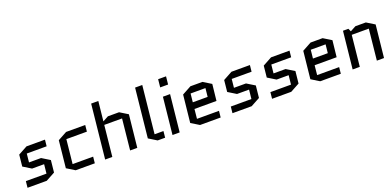

<svg xmlns="http://www.w3.org/2000/svg" viewBox="-0 -1586 4987 2443"><g transform="rotate(-20 2493.5 -365.0)"><path d="M480 -230 463 -67 340 0H80L89 -87H368L381 -210H218L109 -277L125 -433L248 -500H498L489 -413H220L208 -297H371Z M756 -413 722 -87H1000L991 0H732L623 -67L661 -433L784 -500H1043L1034 -413Z M1228 0H1131L1207 -730H1304L1276 -464L1352 -505H1503L1612 -438L1566 0H1469L1512 -418H1271Z M1842 0 1733 -67 1802 -730H1899L1832 -87H1952L1943 0Z M2192 -500 2140 0H2043L2095 -500ZM2103 -623 2114 -730H2221L2210 -623Z M2704 -87 2695 0H2416L2307 -67L2346 -438L2469 -505H2632L2741 -438L2717 -216H2419L2406 -87ZM2440 -418 2428 -303H2629L2641 -418Z M3255 -230 3238 -67 3115 0H2855L2864 -87H3143L3156 -210H2993L2884 -277L2900 -433L3023 -500H3273L3264 -413H2995L2983 -297H3146Z M3791 -230 3774 -67 3651 0H3391L3400 -87H3679L3692 -210H3529L3420 -277L3436 -433L3559 -500H3809L3800 -413H3531L3519 -297H3682Z M4331 -87 4322 0H4043L3934 -67L3973 -438L4096 -505H4259L4368 -438L4344 -216H4046L4033 -87ZM4067 -418 4055 -303H4256L4268 -418Z M4953 -438 4907 0H4810L4853 -418H4622L4579 0H4482L4535 -505H4608L4627 -464L4703 -505H4844Z"/></g></svg>

Font: Quantico
Style: Italic
Weight: 400
Italic angle: -12°
Designer: Matt Desmond
Foundry: MADtype
Version: Version 2.002